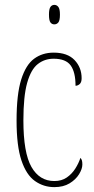

<svg xmlns="http://www.w3.org/2000/svg" viewBox="-20 -758 387 788"><path d="M203 10Q159 10 123.5 -15Q88 -40 68 -99.5Q48 -159 48 -263Q48 -371 67 -431.5Q86 -492 120 -517Q154 -542 200 -542Q257 -542 286 -511.5Q315 -481 315 -437Q315 -420 307 -413Q299 -406 290 -406Q290 -462 270 -489.5Q250 -517 200 -517Q163 -517 135 -495Q107 -473 91.5 -418Q76 -363 76 -264Q76 -131 109 -73Q142 -15 203 -15Q233 -15 254 -29.5Q275 -44 289 -66Q303 -88 310 -110Q314 -106 316 -100Q318 -94 318 -83Q318 -65 304.5 -43Q291 -21 265.5 -5.5Q240 10 203 10ZM203 -658Q193 -658 187 -666Q181 -674 181 -698Q181 -721 187 -729.5Q193 -738 203 -738Q213 -738 219.5 -729.5Q226 -721 226 -698Q226 -674 219.5 -666Q213 -658 203 -658Z"/></svg>

Font: Noto Serif Georgian ExtraCondensed Thin
Style: Regular
Weight: 100
Width: 2
Designer: Monotype Design Team, Akaki Razmadze
Foundry: Google LLC
Version: Version 2.003; ttfautohint (v1.8.4.7-5d5b)